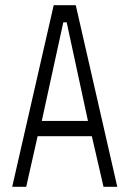

<svg xmlns="http://www.w3.org/2000/svg" viewBox="-20 -721 499 740"><path d="M319 -255 237 -635H224L141 -255H319ZM125 -196 81 -1H27L187 -701H272L432 -1H379L334 -196H125Z"/></svg>

Font: Marvel
Style: Regular
Weight: 400
Designer: Carolina Trebol
Foundry: Carolina Trebol
Version: Version 1.001